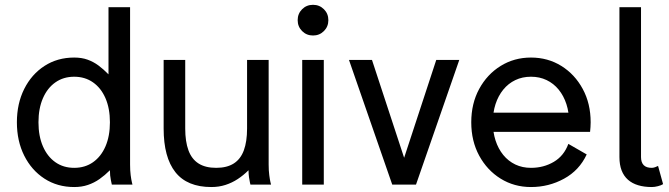

<svg xmlns="http://www.w3.org/2000/svg" viewBox="-20 -752 2723 782"><path d="M427.7 -253.9Q427.7 -197.8 409.7 -156Q391.6 -114.3 358.9 -91.3Q326.2 -68.4 282.2 -68.4Q238.3 -68.4 205.6 -91.3Q172.9 -114.3 154.8 -156Q136.7 -197.8 136.7 -253.9Q136.7 -310.1 154.8 -351.8Q172.9 -393.6 205.6 -416.5Q238.3 -439.5 282.2 -439.5Q326.2 -439.5 358.9 -416.5Q391.6 -393.6 409.7 -351.8Q427.7 -310.1 427.7 -253.9ZM509.8 -82V-722.7H421.9V-449.2Q401.4 -470.2 380.9 -485.4Q360.4 -500.5 336.7 -509Q313 -517.6 282.2 -517.6Q213.9 -517.6 161.1 -483.4Q108.4 -449.2 78.6 -389.6Q48.8 -330.1 48.8 -253.9Q48.8 -177.7 78.6 -118.2Q108.4 -58.6 161.1 -24.4Q213.9 9.8 282.2 9.8Q313 9.8 338.1 1.2Q363.3 -7.3 385.3 -22.7Q407.2 -38.1 427.7 -58.6Q427.7 -36.6 431.6 -18.3Q435.5 0 435.5 0H519.5Q519.5 0 517.1 -10Q514.6 -20 512.2 -38.6Q509.8 -57.1 509.8 -82Z M734.4 -507.8H646.5V-228.5Q646.5 -111.3 694.3 -50.8Q742.2 9.8 840.8 9.8Q871.6 9.8 898.2 1.2Q924.8 -7.3 948.2 -22.7Q971.7 -38.1 992.2 -58.6Q992.2 -43.9 994.1 -30.5Q996.1 -17.1 998 -8.5Q1000 0 1000 0H1084Q1084 0 1081.5 -10Q1079.1 -20 1076.7 -38.6Q1074.2 -57.1 1074.2 -82V-507.8H986.3V-228.5Q986.3 -175.3 973.1 -139.6Q960 -104 932.1 -86.2Q904.3 -68.4 860.4 -68.4Q816.4 -68.4 788.6 -86.2Q760.7 -104 747.6 -139.6Q734.4 -175.3 734.4 -228.5Z M1210.9 0H1298.8V-507.8H1210.9ZM1192.4 -669.9Q1192.4 -643.6 1210.4 -625.5Q1228.5 -607.4 1254.9 -607.4Q1281.2 -607.4 1299.3 -625.5Q1317.4 -643.6 1317.4 -669.9Q1317.4 -696.3 1299.3 -714.4Q1281.2 -732.4 1254.9 -732.4Q1228.5 -732.4 1210.4 -714.4Q1192.4 -696.3 1192.4 -669.9Z M1626 -109.4 1495.1 -507.8H1401.4L1577.6 0H1674.3L1850.6 -507.8H1756.8Z M1935.5 -293V-214.8H2294.9L2329.1 -293ZM2294.9 -166Q2276.9 -117.2 2235.6 -92.8Q2194.3 -68.4 2142.6 -68.4Q2107.4 -68.4 2078.9 -82Q2050.3 -95.7 2029.8 -120.8Q2009.3 -146 1998.3 -179.9Q1987.3 -213.9 1987.3 -253.9Q1987.3 -294.4 1998.3 -328.1Q2009.3 -361.8 2029.8 -387Q2050.3 -412.1 2078.9 -425.8Q2107.4 -439.5 2142.6 -439.5Q2177.7 -439.5 2206.3 -425.8Q2234.9 -412.1 2255.4 -387Q2275.9 -361.8 2286.9 -328.1Q2297.9 -294.4 2297.9 -253.9Q2297.9 -243.7 2297.1 -234.1Q2296.4 -224.6 2294.9 -214.8H2383.3Q2384.3 -224.6 2385 -234.4Q2385.7 -244.1 2385.7 -253.9Q2385.7 -330.1 2353.5 -389.6Q2321.3 -449.2 2266.4 -483.4Q2211.4 -517.6 2142.6 -517.6Q2074.2 -517.6 2019 -483.4Q1963.9 -449.2 1931.6 -389.6Q1899.4 -330.1 1899.4 -253.9Q1899.4 -177.7 1931.6 -118.2Q1963.9 -58.6 2019 -24.4Q2074.2 9.8 2142.6 9.8Q2215.3 9.8 2277.3 -24.2Q2339.4 -58.1 2369.6 -123Z M2660.2 -76.2Q2655.8 -73.7 2648.2 -71Q2640.6 -68.4 2634.8 -68.4Q2624 -68.4 2615.7 -71Q2607.4 -73.7 2601.8 -79.3Q2596.2 -85 2593.5 -93.3Q2590.8 -101.6 2590.8 -112.3V-214.8V-282.2V-722.7H2502.9V-282.2V-214.8V-112.3Q2502.9 -81.1 2511.7 -58.1Q2520.5 -35.2 2537.6 -20Q2554.7 -4.9 2579.1 2.4Q2603.5 9.8 2634.8 9.8Q2646.5 9.8 2659.7 6.3Q2672.9 2.9 2680.7 -2Z"/></svg>

Font: Giphurs
Style: Regular
Weight: 400
Version: Version 2.010